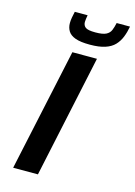

<svg xmlns="http://www.w3.org/2000/svg" viewBox="-133 -972 730 1041"><g transform="rotate(15 231.5 -451.5)"><path d="M49 0 197 -688H335L188 0ZM277 -752Q225 -752 196 -762.5Q167 -773 155 -792.5Q143 -812 143 -837Q143 -853 146 -869Q149 -885 153 -903H225Q223 -891 221.5 -881.5Q220 -872 220 -864Q220 -845 233.5 -834.5Q247 -824 289 -824Q330 -824 349 -833.5Q368 -843 375.5 -861Q383 -879 388 -903H463Q457 -870 446 -842.5Q435 -815 415.5 -794.5Q396 -774 362.5 -763Q329 -752 277 -752Z"/></g></svg>

Font: Saira Expanded SemiBold
Style: Italic
Weight: 600
Width: 7
Italic angle: -12°
Designer: Hector Gatti with collaboration of the Omnibus-Type team
Foundry: Omnibus-Type
Version: Version 1.101